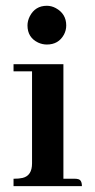

<svg xmlns="http://www.w3.org/2000/svg" viewBox="-20 -638 324 658"><path d="M237.3 -25.4H197.3V-418H26.4V-393.6H89.8V-78.1Q89.8 -36.1 57.6 -28.3Q45.9 -25.4 26.4 -25.4V0H260.7Q260.7 -22.5 246.1 -24.4Q242.2 -25.4 237.3 -25.4ZM207 -550.8Q207 -590.8 170.9 -610.4Q156.2 -618.2 140.6 -618.2Q100.6 -618.2 82 -582Q74.2 -566.4 74.2 -550.8Q74.2 -509.8 110.4 -492.2Q125 -485.4 140.6 -485.4Q180.7 -485.4 199.2 -519.5Q207 -534.2 207 -550.8Z"/></svg>

Font: Abhaya Libre
Style: Bold
Weight: 700
Designer: Pushpananda Ekanayake, Sol Matas, Pathum Egodawatta
Foundry: Mooniak
Version: Version 1.050 ; ttfautohint (v1.6)